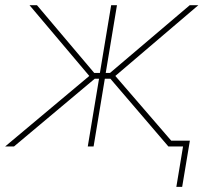

<svg xmlns="http://www.w3.org/2000/svg" viewBox="-36 -566 790 742"><path d="M-16.1 0 309.1 -272.5 78.1 -545.9H106.9L328.1 -284.2H350.1L393.6 -545.9H416L372.6 -284.2H389.2L697.3 -545.9H730.5L409.7 -272.5L645 0H614.7L390.6 -261.7H369.1L325.7 0H303.2L346.7 -261.7H330.1L18.1 0ZM645.5 156.2 671.4 0H618.7L622.6 -22.5H697.8L668 156.2Z"/></svg>

Font: Inter Thin
Style: Italic
Weight: 250
Italic angle: -9.3988°
Designer: Rasmus Andersson
Foundry: rsms
Version: Version 4.001;git-66647c0bb